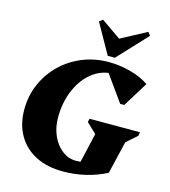

<svg xmlns="http://www.w3.org/2000/svg" viewBox="-136 -1056 1042 1179"><g transform="rotate(15 385.0 -466.0)"><path d="M373 16Q273 16 200 -21.5Q127 -59 87 -128Q47 -197 47 -291Q47 -378 80 -453.5Q113 -529 171 -585.5Q229 -642 306.5 -674Q384 -706 474 -706Q545 -706 614.5 -687Q684 -668 731 -635L633 -476H607L489 -641Q424 -632 372 -585Q320 -538 290 -463Q260 -388 260 -297Q260 -233 283.5 -181Q307 -129 346.5 -98.5Q386 -68 434 -68Q449 -68 464 -70L507 -257L444 -317L449 -339H770L765 -315L698 -256L649 -49Q522 16 373 16ZM457 -741 350 -931 372 -948 497 -861 660 -948 676 -927 502 -741Z"/></g></svg>

Font: Platypi ExtraBold
Style: Italic
Weight: 800
Italic angle: -13°
Designer: David Sargent
Foundry: Bolt Cutter Type
Version: Version 1.200; ttfautohint (v1.8.4.7-5d5b)